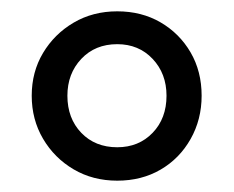

<svg xmlns="http://www.w3.org/2000/svg" viewBox="-20 -734 413 339"><path d="M187 -415Q144 -415 110 -435Q76 -455 56 -489Q36 -523 36 -565Q36 -607 56 -640.5Q76 -674 110 -694Q144 -714 187 -714Q230 -714 263.5 -694.5Q297 -675 316.5 -641.5Q336 -608 336 -565Q336 -523 316.5 -488.5Q297 -454 263.5 -434.5Q230 -415 187 -415ZM187 -474Q225 -474 249.5 -499.5Q274 -525 274 -565Q274 -604 249.5 -630Q225 -656 187 -656Q148 -656 123.5 -630Q99 -604 99 -565Q99 -525 123.5 -499.5Q148 -474 187 -474Z"/></svg>

Font: Nunito ExtraLight Medium
Style: Regular
Weight: 500
Version: Version 3.602